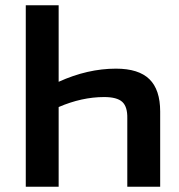

<svg xmlns="http://www.w3.org/2000/svg" viewBox="-20 -710 682 730"><path d="M203 -690V-399Q313 -449 421 -449Q507 -449 548 -409Q589 -369 589 -286V0H464V-260Q465 -304 445 -322.5Q425 -341 376 -341Q291 -341 203 -303V0H78V-690Z"/></svg>

Font: Exo 2.0 Semi Bold
Style: Regular
Weight: 600
Designer: Natanael Gama
Version: Version 1.001;PS 001.001;hotconv 1.0.70;makeotf.lib2.5.58329